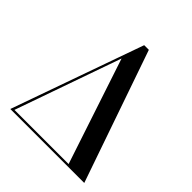

<svg xmlns="http://www.w3.org/2000/svg" viewBox="-205 -907 1050 1050"><g transform="rotate(45 320.5 -382.0)"><path d="M39 0 310 -764.5H346L611 0H481.5L274 -625.5L54 0ZM47.5 0V-12.5H572V0Z"/></g></svg>

Font: Bodoni Moda 18pt Medium
Style: Regular
Weight: 500
Designer: Owen Earl
Foundry: indestructible type
Version: Version 2.004